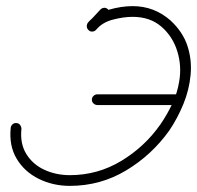

<svg xmlns="http://www.w3.org/2000/svg" viewBox="-20 -590 644 627"><path d="M332 -560Q338 -555 338 -548Q338 -541 333 -535Q323 -525 313.5 -514Q304 -503 294 -493Q289 -487 281.5 -487Q274 -487 269 -492Q264 -497 263.5 -504Q263 -511 268 -516Q278 -527 288 -537.5Q298 -548 308 -559Q313 -564 320 -564.5Q327 -565 332 -560ZM294 -493Q290 -488 282.5 -487Q275 -486 270 -491Q264 -496 263.5 -503Q263 -510 267 -516Q293 -546 334.5 -558Q376 -570 413 -570Q484 -570 537 -523Q577 -486 592 -440.5Q607 -395 602.5 -346Q598 -297 579 -250.5Q560 -204 533 -164Q476 -84 392 -33.5Q308 17 208 17Q153 17 106.5 -6Q60 -29 34.5 -71.5Q9 -114 15 -173Q15 -173 15 -173Q15 -173 15 -173Q16 -180 21.5 -184.5Q27 -189 34 -188Q41 -188 45.5 -182Q50 -176 50 -169Q45 -121 66 -87Q87 -53 125 -35.5Q163 -18 208 -18Q299 -18 376 -64.5Q453 -111 504 -184Q526 -216 542.5 -251Q559 -286 565 -323Q574 -374 559 -422.5Q544 -471 507 -503Q470 -535 413 -535Q384 -535 349 -526Q314 -517 294 -493Q294 -493 294 -493Q294 -493 294 -493ZM298 -247Q291 -247 285.5 -252Q280 -257 280 -264Q280 -272 285.5 -277Q291 -282 298 -282Q364 -282 430.5 -282Q497 -282 564 -282Q564 -282 564 -282Q564 -282 564 -282Q571 -282 576 -277Q581 -272 581 -264Q581 -257 576 -252Q571 -247 564 -247Q497 -247 430.5 -247Q364 -247 298 -247Q298 -247 298 -247Q298 -247 298 -247Z"/></svg>

Font: FRB American Cursive
Style: Italic
Weight: 400
Italic angle: -25°
Version: Version 2.0;Modular Font Editor K font №1